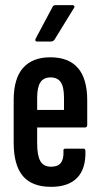

<svg xmlns="http://www.w3.org/2000/svg" viewBox="-20 -718 389 744"><path d="M178 6Q104 6 68.5 -36Q33 -78 33 -166V-330Q33 -414 69.5 -455Q106 -496 175 -496Q246 -496 282 -454.5Q318 -413 318 -329V-234Q318 -224 309 -224H124V-163Q124 -115 136.5 -93.5Q149 -72 178 -72Q204 -72 215.5 -86.5Q227 -101 226 -131Q224 -142 233 -142H303Q311 -142 311 -133Q313 -64 279 -29Q245 6 178 6ZM124 -292H228V-339Q228 -381 215.5 -399.5Q203 -418 176 -418Q149 -418 136.5 -399Q124 -380 124 -339ZM124 -557Q119 -557 117.5 -560Q116 -563 118 -568L183 -690Q186 -698 195 -698H261Q266 -698 268 -694.5Q270 -691 266 -686L191 -564Q186 -557 176 -557Z"/></svg>

Font: Sofia Sans Extra Condensed SemiBold
Style: Regular
Weight: 600
Designer: Botio Nikoltchev, Ani Petrova
Foundry: lettersoup
Version: Version 4.101